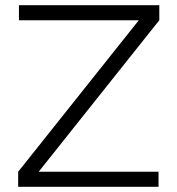

<svg xmlns="http://www.w3.org/2000/svg" viewBox="-20 -720 684 740"><path d="M50 0V-58L515 -642H53V-700H594V-642L129 -58H591V0Z"/></svg>

Font: Figtree Light
Style: Regular
Weight: 300
Designer: Erik Kennedy
Foundry: Erik Kennedy
Version: Version 2.001;gftools[0.9.30]